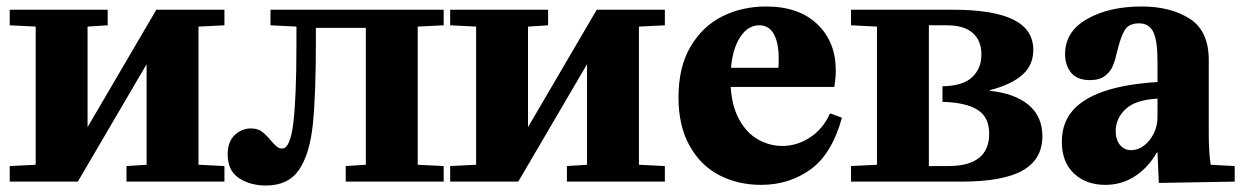

<svg xmlns="http://www.w3.org/2000/svg" viewBox="-20 -560 3827 592"><path d="M90 -52V-478L10 -482V-530H312V-482L250 -478V-168L462 -530H672V-482L592 -478V-52L672 -48V0H370V-48L432 -52V-362L220 0H10V-48Z M682 -84Q682 -123 703.5 -143.5Q725 -164 754 -164Q774 -164 787 -154.5Q800 -145 815 -127Q826 -114 833.5 -108Q841 -102 850 -102Q875 -102 884.5 -181.5Q894 -261 894 -422V-478L814 -482V-530H1348V-482L1268 -478V-52L1348 -48V0H1046V-48L1108 -52V-474H954V-434Q954 -267 944.5 -176Q935 -85 902 -36.5Q869 12 800 12Q751 12 716.5 -11Q682 -34 682 -84Z M1448 -52V-478L1368 -482V-530H1670V-482L1608 -478V-168L1820 -530H2030V-482L1950 -478V-52L2030 -48V0H1728V-48L1790 -52V-362L1578 0H1368V-48Z M2342 -540Q2443 -540 2500 -485.5Q2557 -431 2557 -343Q2557 -322 2553 -294L2551 -292H2233Q2237 -230 2260.5 -189Q2284 -148 2319 -129Q2354 -110 2392 -110Q2438 -110 2478 -136.5Q2518 -163 2539 -210H2541L2576 -197Q2545 -85 2479 -37.5Q2413 10 2327 10Q2255 10 2197.5 -20Q2140 -50 2106 -111Q2072 -172 2072 -260Q2072 -353 2109 -416Q2146 -479 2207 -509.5Q2268 -540 2342 -540ZM2380 -351Q2381 -361 2381 -379Q2381 -428 2366 -455Q2351 -482 2321 -482Q2286 -482 2262.5 -446Q2239 -410 2234 -351Z M2684 -52V-478L2604 -482V-530H2918Q3043 -530 3104.5 -499.5Q3166 -469 3166 -406Q3166 -359 3132 -329Q3098 -299 3032 -282V-280Q3109 -272 3151.5 -236.5Q3194 -201 3194 -140Q3194 -69 3133.5 -34.5Q3073 0 2944 0H2604V-48ZM2904 -48Q3030 -48 3030 -148Q3030 -199 2994 -221.5Q2958 -244 2886 -246V-294Q2949 -295 2977.5 -322Q3006 -349 3006 -392Q3006 -435 2979 -458.5Q2952 -482 2900 -482H2844V-48Z M3299 -231Q3369 -296 3549 -307V-369Q3549 -435 3536 -461.5Q3523 -488 3492 -488Q3461 -488 3448.5 -468Q3436 -448 3426 -407Q3419 -376 3411.5 -357.5Q3404 -339 3387 -326Q3370 -313 3341 -313Q3301 -313 3282.5 -336Q3264 -359 3264 -393Q3264 -463 3332 -501.5Q3400 -540 3500 -540Q3589 -540 3648 -502.5Q3707 -465 3707 -375V-152Q3707 -88 3713 -52L3787 -48V0L3553 4L3549 -90H3547Q3521 -44 3480 -17Q3439 10 3388 10Q3329 10 3291.5 -25Q3254 -60 3254 -123Q3254 -190 3299 -231ZM3468 -97Q3488 -97 3506.5 -110.5Q3525 -124 3537 -147.5Q3549 -171 3549 -200V-256Q3480 -252 3450 -223Q3420 -194 3420 -156Q3420 -130 3433 -113.5Q3446 -97 3468 -97Z"/></svg>

Font: Minipax
Style: Bold
Weight: 700
Designer: Raphaël Ronot, Igor Stepanchenko (Cyrillic)
Foundry: steppetype
Version: Version 1.002